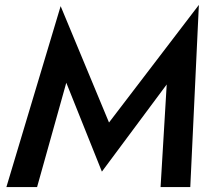

<svg xmlns="http://www.w3.org/2000/svg" viewBox="-20 -762 858 782"><path d="M250 -425 395 -63 659 -418 634 0H755L790 -742L424 -263L227 -737L6 0H131Z"/></svg>

Font: Jost Medium
Style: Italic
Weight: 500
Italic angle: -5°
Version: Version 3.710